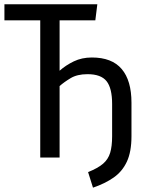

<svg xmlns="http://www.w3.org/2000/svg" viewBox="-25 -726 660 885"><path d="M249.7 -632.3V-400Q277.9 -425.1 315.1 -443.1Q352.3 -461 398.5 -461Q490.8 -461 535.9 -407.9Q581 -354.9 581 -252.8V-97.9Q581 -26.7 560 18.7Q539 64.1 499.2 92.1Q459.5 120 403.6 139L381 67.2Q426.2 49.2 450 28.7Q473.8 8.2 482.8 -21.8Q491.8 -51.8 491.8 -97.9V-246.7Q491.8 -319.5 466.2 -351.8Q440.5 -384.1 378.5 -384.1Q330.8 -384.1 300.3 -365.6Q269.7 -347.2 249.7 -329.2V0H160.5V-632.3H-4.6V-706.2H423.6L414.4 -632.3Z"/></svg>

Font: FiraCode Nerd Font
Style: Regular
Weight: 400
Designer: Carrois Corporate, Edenspiekermann AG, Nikita Prokopov
Foundry: Carrois Corporate, Edenspiekermann AG, Nikita Prokopov
Version: Version 6.002;Nerd Fonts 2.1.0